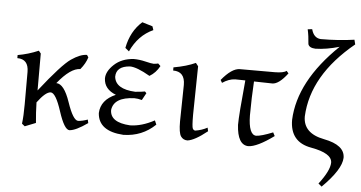

<svg xmlns="http://www.w3.org/2000/svg" viewBox="-61 -876 2285 1214"><g transform="rotate(5 1082.0 -269.0)"><path d="M399.4 7.8Q366.7 7.8 329.8 -106.2Q293 -220.2 260.7 -220.2Q228.5 -219.2 176.8 -149.4Q178.2 -85 184.6 -19.5L115.7 7.8L97.2 -7.3Q103.5 -56.6 103.5 -130.4V-335.9Q103.5 -417.5 31.7 -417.5V-437Q99.6 -448.7 163.1 -476.1L176.8 -459.5V-225.1Q312.5 -397.9 369.6 -437Q426.8 -476.1 468.8 -476.1L478.5 -461.4Q466.3 -421.4 434.6 -383.3Q372.6 -382.8 291 -281.7Q340.3 -281.7 378.7 -168.7Q417 -55.7 449.2 -55.7Q477.1 -57.6 509.3 -69.3L514.2 -47.4Q439.5 5.4 399.4 7.8Z M741.2 7.3Q582.5 -2.4 575.2 -116.7Q579.1 -200.7 672.4 -240.7Q597.2 -270 594.7 -337.9Q594.7 -382.8 642.1 -427Q689.5 -471.2 765.6 -476.1Q801.8 -476.1 840.8 -466.6Q879.9 -457 893.6 -457Q909.7 -458 921.9 -461.4L937.5 -446.3Q913.6 -401.9 873.5 -378.4Q789.6 -427.2 745.6 -427.2Q658.7 -420.9 658.2 -354.5Q666.5 -276.4 793 -270.5Q839.4 -274.4 854 -277.8L863.8 -267.6L838.9 -222.2Q813 -229.5 791.5 -229.5Q661.6 -225.1 650.9 -142.6Q651.4 -63.5 778.8 -56.2Q852.1 -57.6 932.6 -101.1L943.8 -75.2Q860.4 5.4 741.2 7.3ZM731 -521.5 706.5 -541.5Q727.1 -648.9 799.3 -712.4L865.2 -692.4L873 -668.9Q778.3 -626 731 -521.5Z M1148.4 7.3Q1121.1 7.3 1106.2 -14.4Q1091.3 -36.1 1091.3 -108.9L1095.2 -340.8Q1095.2 -425.3 1020 -425.3V-445.3Q1103 -460 1159.2 -485.8L1174.8 -465.8L1169.9 -158.7Q1169.9 -81.5 1176 -70.3Q1182.1 -59.1 1192.4 -59.1Q1233.4 -65.4 1268.6 -84.5L1273.4 -62Q1194.3 1.5 1148.4 7.3Z M1534.2 9.8Q1465.8 7.3 1458.5 -118.7Q1458.5 -182.6 1480 -402.8Q1453.6 -403.8 1415.5 -403.8Q1375.5 -402.3 1334.5 -374.5L1324.2 -392.1Q1388.2 -470.2 1439 -470.7H1662.1Q1717.3 -471.2 1734.9 -485.8L1748 -470.7Q1693.4 -398.4 1651.4 -398.4L1535.2 -400.9Q1528.8 -299.8 1528.3 -184.1Q1530.3 -62.5 1578.1 -60.1Q1611.8 -61.5 1684.1 -90.8L1695.8 -68.4Q1589.8 8.8 1534.2 9.8Z M2019 224.1 1997.6 206.5Q2064.9 119.1 2065.9 68.4Q2065.9 8.3 1931.2 -15.6Q1796.4 -39.6 1796.4 -180.2Q1806.6 -426.8 2055.7 -666.5Q1973.6 -642.6 1903.8 -641.1Q1864.7 -642.6 1857.4 -666Q1854 -718.3 1844.7 -759.3L1873 -762.2Q1887.2 -708 1931.6 -704.6Q2045.4 -704.6 2145 -719.2L2152.3 -689.9Q1886.7 -471.7 1874.5 -209Q1874.5 -101.6 2008.1 -75.9Q2141.6 -50.3 2141.6 30.8Q2139.2 105 2019 224.1Z"/></g></svg>

Font: Kelvinch
Style: Regular
Weight: 400
Designer: Paul James MIller
Foundry: High-Logic / Made with FontCreator
Version: Version 3.30 September 23, 2016